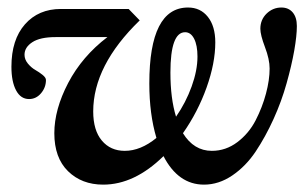

<svg xmlns="http://www.w3.org/2000/svg" viewBox="-20 -485 818 516"><path d="M257.3 11.2Q199.7 11.2 162.8 -24.9Q126 -61 126 -127Q126 -190.9 163.3 -262.2Q200.7 -333.5 268.6 -385.3H129.4Q87.9 -385.3 66.9 -371.6Q45.9 -357.9 45.9 -337.9Q45.9 -325.2 54.9 -314.2Q64 -303.2 74.7 -297.1Q85.4 -291 94.5 -283.7Q103.5 -276.4 103.5 -270Q103.5 -250 90.3 -234.4Q77.1 -218.8 58.1 -218.8Q35.6 -218.8 23.2 -242.2Q10.7 -265.6 10.7 -305.7Q10.7 -378.4 47.1 -419.7Q83.5 -460.9 143.6 -460.9H325.7L355.5 -430.2Q230.5 -309.1 230.5 -185.5Q230.5 -134.8 253.7 -107.2Q276.9 -79.6 315.4 -79.6Q357.9 -79.6 400.4 -114.3Q381.3 -178.2 381.3 -260.7Q381.3 -464.8 485.4 -464.8Q518.6 -464.8 538.6 -439.7Q558.6 -414.6 558.6 -371.1Q558.6 -315.4 535.2 -249.8Q511.7 -184.1 471.7 -127Q501 -79.6 549.3 -79.6Q586.9 -79.6 617.9 -103Q648.9 -126.5 667 -161.6Q685.1 -196.8 694.8 -233.4Q704.6 -270 704.6 -300.8Q704.6 -325.7 692.1 -358.4Q679.7 -391.1 679.7 -407.7Q679.7 -432.1 696.5 -448.5Q713.4 -464.8 736.3 -464.8Q755.4 -464.8 766.6 -451.7Q777.8 -438.5 777.8 -415Q777.8 -389.2 770.8 -349.1Q763.7 -309.1 750.2 -261Q736.8 -212.9 715.1 -165Q693.4 -117.2 667 -77.6Q640.6 -38.1 604.2 -13.4Q567.9 11.2 528.3 11.2Q459 11.2 419.4 -65.4Q341.3 11.2 257.3 11.2ZM438 -290Q438 -220.2 453.1 -171.4Q479.5 -209.5 495.1 -252.7Q510.7 -295.9 510.7 -333Q510.7 -363.3 501.7 -380.9Q492.7 -398.4 477.5 -398.4Q438 -398.4 438 -290Z"/></svg>

Font: Elstob 6pt SemiBold
Style: Italic
Weight: 600
Italic angle: -20°
Designer: Peter S. Baker
Version: Version 1.015